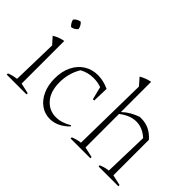

<svg xmlns="http://www.w3.org/2000/svg" viewBox="-110 -1092 1456 1456"><g transform="rotate(45 618.0 -364.5)"><path d="M25 0V-13Q42 -20 61.5 -25Q81 -30 103 -33L112 -400L63 -455Q105 -481 153 -489V-32L237 -13V0ZM138 -681Q162 -659 166 -629Q146 -604 115 -600Q92 -621 85 -651Q106 -676 138 -681Z M493 7Q438 7 394.5 -24.5Q351 -56 326.5 -111Q302 -166 302 -236Q302 -313 330 -369.5Q358 -426 406.5 -456.5Q455 -487 517 -487Q577 -487 637 -459L633 -330H619L593 -434Q553 -448 509 -448Q449 -448 397 -419Q349 -339 349 -241Q349 -145 396.5 -90Q444 -35 517 -35Q578 -35 642 -74L646 -65Q575 7 493 7Z M710 0V-13Q725 -19 743.5 -24.5Q762 -30 788 -33L798 -645L748 -702Q791 -727 838 -736V-412Q867 -439 898.5 -457Q930 -475 965 -487Q973 -487 982 -487Q1027 -487 1065 -469Q1103 -451 1137 -413V-32L1222 -13V0H1010V-13Q1025 -19 1043 -24.5Q1061 -30 1087 -33L1097 -391Q1039 -444 972 -444Q905 -444 838 -391V-32L922 -13V0Z"/></g></svg>

Font: Piazzolla ExtraLight
Style: Regular
Weight: 200
Designer: Juan Pablo del Peral
Foundry: Huerta Tipografica
Version: Version 1.330